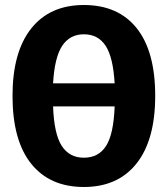

<svg xmlns="http://www.w3.org/2000/svg" viewBox="-20 -730 670 767"><path d="M600 -347Q600 -171 525.5 -77Q451 17 315 17Q179 17 104.5 -76Q30 -169 30 -347Q30 -522 104.5 -616Q179 -710 315 -710Q452 -710 526 -617.5Q600 -525 600 -347ZM192 -397H438Q432 -501 402 -547Q372 -593 315 -593Q259 -593 228.5 -547Q198 -501 192 -397ZM438 -305H192Q196 -195 226.5 -147.5Q257 -100 315 -100Q374 -100 404 -147.5Q434 -195 438 -305Z"/></svg>

Font: Fira Sans Condensed
Style: Bold
Weight: 700
Width: 3
Designer: bBox Type GmbH & Carrois Corporate GbR & Edenspiekermann AG
Foundry: bBox Type GmbH & Carrois Corporate GbR & Edenspiekermann AG
Version: Version 4.301